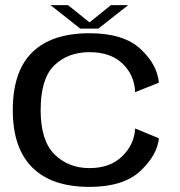

<svg xmlns="http://www.w3.org/2000/svg" viewBox="-20 -726 704 751"><path d="M330 5Q462.5 5 528.8 -57Q595 -119 601.5 -185L508.5 -223.5Q506 -162.5 458.8 -115.5Q411.5 -68.5 330 -68.5Q247.5 -68.5 193.2 -122.2Q139 -176 139 -295Q139 -419 192.5 -470.5Q246 -522 330 -522Q412.5 -522 459.2 -477.2Q506 -432.5 508.5 -365.5L601.5 -402.5Q595 -474.5 528.8 -535.2Q462.5 -596 330 -596Q182.5 -596 106.2 -521.5Q30 -447 30 -295Q30 -147 106.2 -71Q182.5 5 330 5ZM294 -614H364.5L481.5 -706H414L330 -638.5L246 -706H177.5Z"/></svg>

Font: Anybody SemiExpanded
Style: Regular
Weight: 400
Width: 6
Designer: Tyler Finck
Foundry: Etcetera Type Company
Version: Version 1.113;gftools[0.9.25]